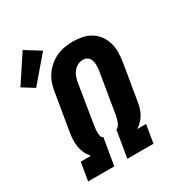

<svg xmlns="http://www.w3.org/2000/svg" viewBox="-237 -976 1032 1107"><g transform="rotate(-30 279.5 -422.5)"><path d="M26 0 46 -120H110L111 -126Q95 -141 86 -162Q77 -183 73.5 -205Q70 -227 71 -251Q72 -275 76 -299L117 -545Q121 -572 130.5 -599Q140 -626 156.5 -649.5Q173 -673 195.5 -692Q218 -711 244.5 -722.5Q271 -734 298.5 -738.5Q326 -743 353 -743Q385 -743 415.5 -736.5Q446 -730 471.5 -714Q497 -698 514.5 -673.5Q532 -649 540.5 -620Q549 -591 548.5 -559Q548 -527 543 -495L502 -249Q499 -230 493 -211.5Q487 -193 477 -176Q467 -159 452.5 -144.5Q438 -130 422 -120H481L461 0H287L317 -179Q325 -180 331 -187.5Q337 -195 340.5 -202.5Q344 -210 347 -218.5Q350 -227 352 -235Q354 -243 355.5 -251.5Q357 -260 358 -268L399 -514Q401 -526 402 -538Q403 -550 402.5 -561.5Q402 -573 399 -584.5Q396 -596 389.5 -605Q383 -614 372.5 -618.5Q362 -623 350 -623Q332 -623 315.5 -614.5Q299 -606 287 -591.5Q275 -577 269 -560Q263 -543 260 -526L220 -279Q218 -270 217 -261Q216 -252 215 -243Q214 -234 213.5 -224.5Q213 -215 214 -206.5Q215 -198 218 -189Q221 -180 230 -179L200 0ZM36 -617 -41 -665 78 -845 178 -783Z"/></g></svg>

Font: Iosevka Slab Heavy Extended
Style: Italic
Weight: 900
Width: 7
Italic angle: -9°
Monospace: yes
Designer: Belleve Invis
Foundry: Belleve Invis
Version: Version 11.1.0; ttfautohint (v1.8.3)